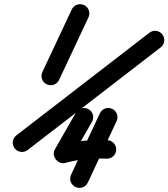

<svg xmlns="http://www.w3.org/2000/svg" viewBox="-20 -625 820 935"><path d="M389.2 -600.4C366.7 -611 339.9 -601.3 329.4 -578.8C281.7 -477.3 234 -375.7 186.3 -274.1C175.7 -251.6 185.4 -224.8 207.9 -214.3C230.4 -203.7 257.2 -213.4 267.7 -235.9C315.4 -337.4 363.1 -439 410.8 -540.6C421.4 -563.1 411.7 -589.9 389.2 -600.4ZM770.7 -457.4C755.5 -477.1 727.3 -480.8 707.6 -465.6C491.6 -298.9 275.6 -132.3 59.5 34.4C39.9 49.6 36.2 77.8 51.4 97.5C66.6 117.2 94.8 120.8 114.5 105.6C114.5 105.6 114.5 105.6 114.5 105.6C330.5 -61 546.6 -227.7 762.6 -394.3C782.3 -409.5 785.9 -437.8 770.7 -457.4ZM526.2 -94.9C503.7 -105.5 476.9 -95.8 466.4 -73.3C419.6 26.4 372.9 126.2 326.1 225.9C315.6 248.4 325.2 275.2 347.8 285.7C370.3 296.3 397 286.6 407.6 264.1C454.3 164.4 501.1 64.6 547.8 -35.1C558.4 -57.6 548.7 -84.4 526.2 -94.9ZM349.8 -76.6C349.8 -76.6 349.8 -76.6 349.8 -76.6C315.6 -16.8 281.3 43 247 102.7C237.7 118.8 241.5 137.7 252.1 151.3C262.6 165 280 173.4 297.9 168.5C366.3 149.7 427.6 145.2 499.5 147.6C524.4 148.4 545.2 128.9 546 104.1C546.8 79.3 527.3 58.5 502.5 57.6C421.5 55 351.5 60.5 274.1 81.7C256.2 86.6 264.3 111.1 279.2 130.4C294.1 149.6 315.7 163.6 325 147.5C359.4 87.8 393.7 28 427.9 -31.8C440.3 -53.4 432.8 -80.9 411.2 -93.3C389.6 -105.6 362.1 -98.1 349.8 -76.6Z"/></svg>

Font: FRB American Cursive Guidelines Black
Style: Bold Italic
Weight: 900
Italic angle: -25°
Version: Version 2.0;Modular Font Editor K font №1